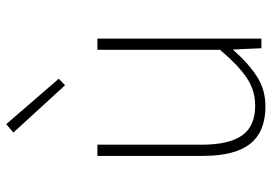

<svg xmlns="http://www.w3.org/2000/svg" viewBox="-148 -712 873 617"><g transform="rotate(-90 288.5 -403.5)"><path d="M255 13Q174 13 135 -36Q96 -85 96 -188V-527H132V-192Q132 -105 161.5 -62.5Q191 -20 258 -20Q307 -20 347.5 -47.5Q388 -75 437 -133V-527H473V0H442L438 -90H436Q396 -44 353 -15.5Q310 13 255 13ZM323 -631 171 -797 198 -820 344 -651Z"/></g></svg>

Font: Noto Sans HK Thin Thin
Style: Regular
Weight: 250
Version: Version 2.004-H2;hotconv 1.0.118;makeotfexe 2.5.65603